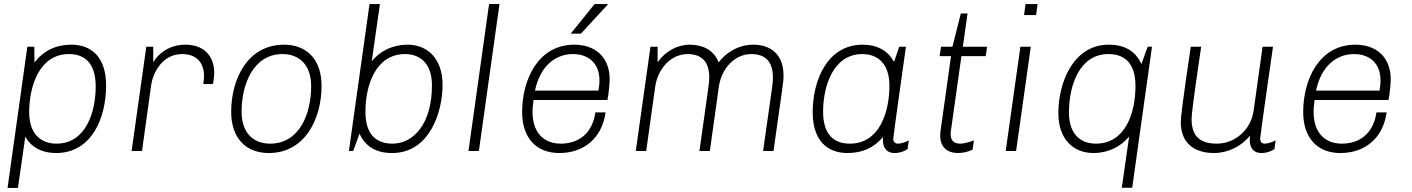

<svg xmlns="http://www.w3.org/2000/svg" viewBox="-20 -740 6922 941"><path d="M149 -434 148 -511H114L17 181H68L104 -71C130 -21 183 10 255 10C432 10 500 -166 500 -321C500 -461 427 -521 330 -521C255 -521 195 -493 149 -434ZM318 -475C392 -475 449 -434 449 -317C449 -186 398 -36 257 -36C181 -36 123 -83 123 -190C123 -316 172 -475 318 -475Z M976 -328H1023C1024 -327 1030 -361 1030 -383C1030 -459 986 -521 888 -521C777 -521 731 -435 731 -435V-511H697L625 0H676L721 -324C729 -379 773 -475 872 -475C956 -475 980 -418 980 -368C980 -360 980 -352 976 -328Z M1297 10C1476 10 1556 -159 1556 -319C1556 -449 1483 -521 1372 -521C1193 -521 1113 -352 1113 -192C1113 -62 1186 10 1297 10ZM1304 -36C1223 -36 1164 -87 1164 -193C1164 -324 1220 -475 1365 -475C1445 -475 1505 -424 1505 -317C1505 -183 1448 -36 1304 -36Z M1802 -440 1842 -720H1791L1690 0H1711L1742 -85C1771 -21 1824 10 1902 10C2085 10 2149 -190 2149 -324C2149 -452 2076 -521 1977 -521C1905 -521 1842 -490 1802 -440ZM1965 -475C2040 -475 2097 -428 2097 -322C2097 -130 2004 -36 1904 -36C1830 -36 1771 -74 1771 -192C1771 -327 1824 -475 1965 -475Z M2276 0H2327L2428 -720H2377Z M2777 -575H2827L2958 -717L2959 -720H2894ZM2948 -189H2898C2883 -84 2814 -36 2728 -36C2648 -36 2590 -87 2590 -192C2590 -208 2591 -224 2595 -250H2957C2964 -280 2968 -339 2968 -351C2968 -461 2896 -521 2795 -521C2616 -521 2539 -348 2539 -191C2539 -62 2610 10 2721 10C2840 10 2930 -61 2948 -189ZM2788 -475C2861 -475 2918 -433 2918 -346C2918 -336 2918 -325 2913 -296H2602C2627 -416 2702 -475 2788 -475Z M3672 -521C3596 -521 3535 -479 3502 -434C3480 -493 3426 -521 3360 -521C3300 -521 3241 -489 3203 -435V-511H3168L3096 0H3147L3191 -314C3204 -406 3270 -475 3350 -475C3418 -475 3456 -439 3456 -361C3456 -329 3454 -331 3408 0H3459L3503 -314C3516 -406 3582 -475 3662 -475C3730 -475 3768 -439 3768 -361C3768 -325 3766 -331 3720 0H3771C3819 -344 3820 -334 3820 -371C3820 -474 3756 -521 3672 -521Z M4307 -55C4307 -21 4321 10 4365 10C4388 10 4409 3 4428 -9L4434 -52C4417 -43 4396 -36 4381 -36C4368 -36 4358 -43 4358 -61C4358 -73 4420 -511 4420 -511H4387L4363 -440H4359C4333 -490 4280 -521 4208 -521C4033 -521 3963 -344 3963 -190C3963 -50 4036 10 4133 10C4205 10 4263 -15 4308 -69C4307 -64 4307 -60 4307 -55ZM4145 -36C4070 -36 4014 -77 4014 -193C4014 -316 4063 -475 4206 -475C4282 -475 4339 -428 4339 -321C4339 -187 4289 -36 4145 -36Z M4747 -7 4753 -52C4736 -45 4704 -36 4689 -36C4664 -36 4639 -42 4639 -84C4639 -90 4640 -96 4641 -103L4692 -465H4811L4818 -511H4699L4722 -674H4689L4648 -511H4592L4585 -465H4641L4590 -101C4589 -92 4588 -84 4588 -76C4588 -17 4624 10 4676 10C4701 10 4728 3 4747 -7Z M5006 -720 4999 -666H5058L5065 -720ZM4909 0H4960L5032 -511H4981Z M5514 -71 5478 180H5529L5626 -511H5605L5574 -426C5545 -490 5492 -521 5414 -521C5240 -521 5167 -335 5167 -186C5167 -58 5240 10 5339 10C5411 10 5473 -21 5514 -71ZM5351 -36C5275 -36 5219 -83 5219 -189C5219 -322 5271 -475 5412 -475C5486 -475 5545 -437 5545 -319C5545 -185 5495 -36 5351 -36Z M6107 -76C6106 -69 6105 -62 6105 -55C6105 -21 6119 10 6163 10C6186 10 6207 3 6226 -9L6232 -52C6215 -43 6194 -36 6179 -36C6166 -36 6156 -43 6156 -61C6156 -73 6219 -511 6219 -511H6168L6124 -197C6111 -105 6034 -36 5944 -36C5866 -36 5820 -68 5820 -157C5820 -197 5859 -457 5867 -511H5816C5816 -511 5767 -188 5767 -142C5767 -37 5835 10 5930 10C5997 10 6064 -22 6107 -76Z M6776 -189H6726C6711 -84 6642 -36 6556 -36C6476 -36 6418 -87 6418 -192C6418 -208 6419 -224 6423 -250H6785C6792 -280 6796 -339 6796 -351C6796 -461 6724 -521 6623 -521C6444 -521 6367 -348 6367 -191C6367 -62 6438 10 6549 10C6668 10 6758 -61 6776 -189ZM6616 -475C6689 -475 6746 -433 6746 -346C6746 -336 6746 -325 6741 -296H6430C6455 -416 6530 -475 6616 -475Z"/></svg>

Font: Chivo Light
Style: Italic
Weight: 300
Italic angle: -8°
Designer: Hector Gatti
Foundry: Omnibus-Type
Version: Version 1.003;PS 001.003;hotconv 1.0.70;makeotf.lib2.5.58329